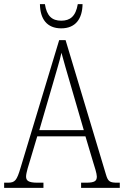

<svg xmlns="http://www.w3.org/2000/svg" viewBox="-22 -908 599 928"><path d="M274 -771C343 -771 376 -817 377 -888H354C344 -829 317 -808 274 -808C230 -808 204 -830 195 -888H171C172 -816 205 -771 274 -771ZM-2 0H188V-25H159C115 -25 104 -35 104 -55C104 -72 117 -113 124 -135L158 -249H391L428 -125C435 -103 446 -69 446 -55C446 -34 437 -25 394 -25H370V0H557V-25H546C509 -25 500 -30 490 -65L295 -714H264L78 -99C59 -35 51 -25 15 -25H-2ZM168 -279 234 -505C249 -559 268 -618 275 -653C285 -616 301 -560 321 -492L383 -279Z"/></svg>

Font: Noto Serif Devanagari Condensed ExtraLight
Style: Regular
Weight: 200
Width: 3
Designer: Universal Thirst, Indian Type Foundry and the Monotype Design Team
Foundry: Monotype Imaging Inc.
Version: Version 2.004